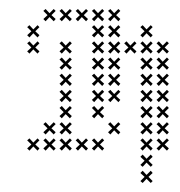

<svg xmlns="http://www.w3.org/2000/svg" viewBox="-20 -337 397 424"><path d="M67.1 -9.3 57.9 -17.9 67.1 -27.1 62.9 -31.4 53.6 -22.1 45 -31.4 40 -27.1 49.3 -17.9 40 -9.3 45 -4.3 53.6 -13.6 62.9 -4.3ZM102.9 -9.3 93.6 -17.9 102.9 -27.1 98.6 -31.4 89.3 -22.1 80.7 -31.4 75.7 -27.1 85 -17.9 75.7 -9.3 80.7 -4.3 89.3 -13.6 98.6 -4.3ZM138.6 -9.3 129.3 -17.9 138.6 -27.1 134.3 -31.4 125 -22.1 116.4 -31.4 111.4 -27.1 120.7 -17.9 111.4 -9.3 116.4 -4.3 125 -13.6 134.3 -4.3ZM174.3 -9.3 165 -17.9 174.3 -27.1 170 -31.4 160.7 -22.1 152.1 -31.4 147.1 -27.1 156.4 -17.9 147.1 -9.3 152.1 -4.3 160.7 -13.6 170 -4.3ZM210 -9.3 200.7 -17.9 210 -27.1 205.7 -31.4 196.4 -22.1 187.9 -31.4 182.9 -27.1 192.1 -17.9 182.9 -9.3 187.9 -4.3 196.4 -13.6 205.7 -4.3ZM245.7 -45 236.4 -53.6 245.7 -62.9 241.4 -67.1 232.1 -57.9 223.6 -67.1 218.6 -62.9 227.9 -53.6 218.6 -45 223.6 -40 232.1 -49.3 241.4 -40ZM102.9 -45 93.6 -53.6 102.9 -62.9 98.6 -67.1 89.3 -57.9 80.7 -67.1 75.7 -62.9 85 -53.6 75.7 -45 80.7 -40 89.3 -49.3 98.6 -40ZM138.6 -45 129.3 -53.6 138.6 -62.9 134.3 -67.1 125 -57.9 116.4 -67.1 111.4 -62.9 120.7 -53.6 111.4 -45 116.4 -40 125 -49.3 134.3 -40ZM138.6 -80.7 129.3 -89.3 138.6 -98.6 134.3 -102.9 125 -93.6 116.4 -102.9 111.4 -98.6 120.7 -89.3 111.4 -80.7 116.4 -75.7 125 -85 134.3 -75.7ZM138.6 -116.4 129.3 -125 138.6 -134.3 134.3 -138.6 125 -129.3 116.4 -138.6 111.4 -134.3 120.7 -125 111.4 -116.4 116.4 -111.4 125 -120.7 134.3 -111.4ZM138.6 -152.1 129.3 -160.7 138.6 -170 134.3 -174.3 125 -165 116.4 -174.3 111.4 -170 120.7 -160.7 111.4 -152.1 116.4 -147.1 125 -156.4 134.3 -147.1ZM138.6 -187.9 129.3 -196.4 138.6 -205.7 134.3 -210 125 -200.7 116.4 -210 111.4 -205.7 120.7 -196.4 111.4 -187.9 116.4 -182.9 125 -192.1 134.3 -182.9ZM138.6 -223.6 129.3 -232.1 138.6 -241.4 134.3 -245.7 125 -236.4 116.4 -245.7 111.4 -241.4 120.7 -232.1 111.4 -223.6 116.4 -218.6 125 -227.9 134.3 -218.6ZM67.1 -223.6 57.9 -232.1 67.1 -241.4 62.9 -245.7 53.6 -236.4 45 -245.7 40 -241.4 49.3 -232.1 40 -223.6 45 -218.6 53.6 -227.9 62.9 -218.6ZM67.1 -259.3 57.9 -267.9 67.1 -277.1 62.9 -281.4 53.6 -272.1 45 -281.4 40 -277.1 49.3 -267.9 40 -259.3 45 -254.3 53.6 -263.6 62.9 -254.3ZM102.9 -295 93.6 -303.6 102.9 -312.9 98.6 -317.1 89.3 -307.9 80.7 -317.1 75.7 -312.9 85 -303.6 75.7 -295 80.7 -290 89.3 -299.3 98.6 -290ZM138.6 -295 129.3 -303.6 138.6 -312.9 134.3 -317.1 125 -307.9 116.4 -317.1 111.4 -312.9 120.7 -303.6 111.4 -295 116.4 -290 125 -299.3 134.3 -290ZM174.3 -295 165 -303.6 174.3 -312.9 170 -317.1 160.7 -307.9 152.1 -317.1 147.1 -312.9 156.4 -303.6 147.1 -295 152.1 -290 160.7 -299.3 170 -290ZM210 -295 200.7 -303.6 210 -312.9 205.7 -317.1 196.4 -307.9 187.9 -317.1 182.9 -312.9 192.1 -303.6 182.9 -295 187.9 -290 196.4 -299.3 205.7 -290ZM245.7 -295 236.4 -303.6 245.7 -312.9 241.4 -317.1 232.1 -307.9 223.6 -317.1 218.6 -312.9 227.9 -303.6 218.6 -295 223.6 -290 232.1 -299.3 241.4 -290ZM210 -259.3 200.7 -267.9 210 -277.1 205.7 -281.4 196.4 -272.1 187.9 -281.4 182.9 -277.1 192.1 -267.9 182.9 -259.3 187.9 -254.3 196.4 -263.6 205.7 -254.3ZM210 -223.6 200.7 -232.1 210 -241.4 205.7 -245.7 196.4 -236.4 187.9 -245.7 182.9 -241.4 192.1 -232.1 182.9 -223.6 187.9 -218.6 196.4 -227.9 205.7 -218.6ZM210 -187.9 200.7 -196.4 210 -205.7 205.7 -210 196.4 -200.7 187.9 -210 182.9 -205.7 192.1 -196.4 182.9 -187.9 187.9 -182.9 196.4 -192.1 205.7 -182.9ZM210 -152.1 200.7 -160.7 210 -170 205.7 -174.3 196.4 -165 187.9 -174.3 182.9 -170 192.1 -160.7 182.9 -152.1 187.9 -147.1 196.4 -156.4 205.7 -147.1ZM210 -116.4 200.7 -125 210 -134.3 205.7 -138.6 196.4 -129.3 187.9 -138.6 182.9 -134.3 192.1 -125 182.9 -116.4 187.9 -111.4 196.4 -120.7 205.7 -111.4ZM210 -80.7 200.7 -89.3 210 -98.6 205.7 -102.9 196.4 -93.6 187.9 -102.9 182.9 -98.6 192.1 -89.3 182.9 -80.7 187.9 -75.7 196.4 -85 205.7 -75.7ZM245.7 -116.4 236.4 -125 245.7 -134.3 241.4 -138.6 232.1 -129.3 223.6 -138.6 218.6 -134.3 227.9 -125 218.6 -116.4 223.6 -111.4 232.1 -120.7 241.4 -111.4ZM245.7 -152.1 236.4 -160.7 245.7 -170 241.4 -174.3 232.1 -165 223.6 -174.3 218.6 -170 227.9 -160.7 218.6 -152.1 223.6 -147.1 232.1 -156.4 241.4 -147.1ZM245.7 -187.9 236.4 -196.4 245.7 -205.7 241.4 -210 232.1 -200.7 223.6 -210 218.6 -205.7 227.9 -196.4 218.6 -187.9 223.6 -182.9 232.1 -192.1 241.4 -182.9ZM245.7 -223.6 236.4 -232.1 245.7 -241.4 241.4 -245.7 232.1 -236.4 223.6 -245.7 218.6 -241.4 227.9 -232.1 218.6 -223.6 223.6 -218.6 232.1 -227.9 241.4 -218.6ZM245.7 -259.3 236.4 -267.9 245.7 -277.1 241.4 -281.4 232.1 -272.1 223.6 -281.4 218.6 -277.1 227.9 -267.9 218.6 -259.3 223.6 -254.3 232.1 -263.6 241.4 -254.3ZM281.4 -223.6 272.1 -232.1 281.4 -241.4 277.1 -245.7 267.9 -236.4 259.3 -245.7 254.3 -241.4 263.6 -232.1 254.3 -223.6 259.3 -218.6 267.9 -227.9 277.1 -218.6ZM317.1 -223.6 307.9 -232.1 317.1 -241.4 312.9 -245.7 303.6 -236.4 295 -245.7 290 -241.4 299.3 -232.1 290 -223.6 295 -218.6 303.6 -227.9 312.9 -218.6ZM352.9 -223.6 343.6 -232.1 352.9 -241.4 348.6 -245.7 339.3 -236.4 330.7 -245.7 325.7 -241.4 335 -232.1 325.7 -223.6 330.7 -218.6 339.3 -227.9 348.6 -218.6ZM317.1 -259.3 307.9 -267.9 317.1 -277.1 312.9 -281.4 303.6 -272.1 295 -281.4 290 -277.1 299.3 -267.9 290 -259.3 295 -254.3 303.6 -263.6 312.9 -254.3ZM317.1 -187.9 307.9 -196.4 317.1 -205.7 312.9 -210 303.6 -200.7 295 -210 290 -205.7 299.3 -196.4 290 -187.9 295 -182.9 303.6 -192.1 312.9 -182.9ZM317.1 -152.1 307.9 -160.7 317.1 -170 312.9 -174.3 303.6 -165 295 -174.3 290 -170 299.3 -160.7 290 -152.1 295 -147.1 303.6 -156.4 312.9 -147.1ZM317.1 -116.4 307.9 -125 317.1 -134.3 312.9 -138.6 303.6 -129.3 295 -138.6 290 -134.3 299.3 -125 290 -116.4 295 -111.4 303.6 -120.7 312.9 -111.4ZM317.1 -80.7 307.9 -89.3 317.1 -98.6 312.9 -102.9 303.6 -93.6 295 -102.9 290 -98.6 299.3 -89.3 290 -80.7 295 -75.7 303.6 -85 312.9 -75.7ZM317.1 -45 307.9 -53.6 317.1 -62.9 312.9 -67.1 303.6 -57.9 295 -67.1 290 -62.9 299.3 -53.6 290 -45 295 -40 303.6 -49.3 312.9 -40ZM317.1 -9.3 307.9 -17.9 317.1 -27.1 312.9 -31.4 303.6 -22.1 295 -31.4 290 -27.1 299.3 -17.9 290 -9.3 295 -4.3 303.6 -13.6 312.9 -4.3ZM317.1 27.1 307.9 17.9 317.1 9.3 312.9 4.3 303.6 13.6 295 4.3 290 9.3 299.3 17.9 290 27.1 295 31.4 303.6 22.1 312.9 31.4ZM317.1 62.9 307.9 53.6 317.1 45 312.9 40 303.6 49.3 295 40 290 45 299.3 53.6 290 62.9 295 67.1 303.6 57.9 312.9 67.1ZM352.9 -9.3 343.6 -17.9 352.9 -27.1 348.6 -31.4 339.3 -22.1 330.7 -31.4 325.7 -27.1 335 -17.9 325.7 -9.3 330.7 -4.3 339.3 -13.6 348.6 -4.3ZM352.9 -45 343.6 -53.6 352.9 -62.9 348.6 -67.1 339.3 -57.9 330.7 -67.1 325.7 -62.9 335 -53.6 325.7 -45 330.7 -40 339.3 -49.3 348.6 -40ZM352.9 -80.7 343.6 -89.3 352.9 -98.6 348.6 -102.9 339.3 -93.6 330.7 -102.9 325.7 -98.6 335 -89.3 325.7 -80.7 330.7 -75.7 339.3 -85 348.6 -75.7ZM352.9 -116.4 343.6 -125 352.9 -134.3 348.6 -138.6 339.3 -129.3 330.7 -138.6 325.7 -134.3 335 -125 325.7 -116.4 330.7 -111.4 339.3 -120.7 348.6 -111.4ZM352.9 -152.1 343.6 -160.7 352.9 -170 348.6 -174.3 339.3 -165 330.7 -174.3 325.7 -170 335 -160.7 325.7 -152.1 330.7 -147.1 339.3 -156.4 348.6 -147.1ZM352.9 -187.9 343.6 -196.4 352.9 -205.7 348.6 -210 339.3 -200.7 330.7 -210 325.7 -205.7 335 -196.4 325.7 -187.9 330.7 -182.9 339.3 -192.1 348.6 -182.9Z"/></svg>

Font: Gossip Low Cross Small
Style: Regular
Weight: 200
Width: 3
Designer: Deborah Khodanovich
Version: Version 1.001;Glyphs 3.3.1 (3343)